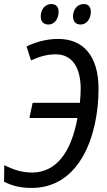

<svg xmlns="http://www.w3.org/2000/svg" viewBox="-25 -917 527 947"><path d="M214 -796C241 -796 264 -821 264 -859C264 -883 252 -897 228 -897C195 -897 176 -868 176 -836C176 -810 190 -796 214 -796ZM372 -796C400 -796 423 -821 423 -859C423 -883 411 -897 388 -897C355 -897 335 -868 335 -836C335 -810 350 -796 372 -796ZM131 10C372 10 461 -254 461 -479C461 -641 386 -725 262 -725C203 -725 150 -709 106 -688L128 -619C167 -637 205 -649 250 -649C331 -649 373 -584 373 -479C373 -454 371 -432 369 -410H136L120 -335H357C326 -164 251 -66 133 -66C81 -66 40 -81 -4 -102L-5 -21C35 0 77 10 131 10Z"/></svg>

Font: Noto Sans Display SemiCondensed
Style: Italic
Weight: 400
Width: 4
Italic angle: -12°
Designer: Monotype Design Team
Foundry: Monotype Imaging Inc.
Version: Version 1.900